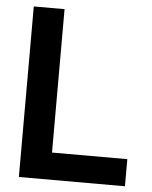

<svg xmlns="http://www.w3.org/2000/svg" viewBox="-52 -772 646 816"><g transform="rotate(5 270.5 -364.0)"><path d="M59.1 0V-727.5H190.4V-115.7H511.7V0Z"/></g></svg>

Font: Inter Display Semi Bold
Style: Regular
Weight: 600
Designer: Rasmus Andersson
Foundry: rsms
Version: Version 4.000;git-37864ae